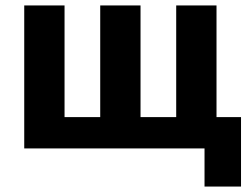

<svg xmlns="http://www.w3.org/2000/svg" viewBox="-20 -545 920 705"><path d="M731 140V0H69V-525H217V-115H348V-525H496V-115H627V-525H775V-115H865V140Z"/></svg>

Font: IBM Plex Sans
Style: Bold
Weight: 700
Designer: Mike Abbink, Paul van der Laan, Pieter van Rosmalen
Foundry: Bold Monday
Version: Version 3.201